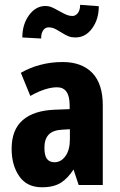

<svg xmlns="http://www.w3.org/2000/svg" viewBox="-20 -769 497 798"><path d="M270.5 -190.9V-231.9L238.3 -230Q199.7 -228 182.1 -209.2Q164.6 -190.4 164.6 -155.3Q164.6 -122.6 175.3 -108.4Q186 -94.7 206.5 -94.7Q233.9 -94.7 252 -120.1Q270.5 -145.5 270.5 -190.9ZM147.9 -499.5Q191.4 -511.2 240.2 -511.2Q319.3 -511.2 363.3 -466.3Q407.2 -420.9 407.2 -331.5V-3.4V0H403.3H309.6H307.1L306.2 -2.4L285.6 -64.5Q261.2 -27.3 233.4 -9.8Q203.6 9.3 155.3 9.3Q154.8 9.3 154.3 9.3Q154.3 9.3 153.8 9.3Q91.3 9.3 59.6 -37.1Q43.9 -60.1 36.1 -88.4Q28.3 -116.7 28.3 -150.4Q28.3 -229.5 74.2 -269.5Q120.1 -309.6 207 -313L269.5 -315.4V-331.1Q269.5 -406.2 217.3 -406.2Q170.9 -406.2 109.4 -372.1L106 -370.1L104.5 -374L67.9 -463.4L66.4 -466.3L69.3 -467.8Q105 -488.3 147.9 -499.5ZM390.6 -743.2Q390.6 -689 363 -651.1Q335.4 -613.3 293.5 -613.3Q277.8 -613.3 265.9 -617.7Q253.9 -622.1 232.2 -635.7Q210.4 -649.4 201.4 -652.3Q192.4 -655.3 181.6 -655.3Q168.5 -655.3 159.7 -643.3Q150.9 -631.3 150.9 -608.9L72.8 -613.3Q72.8 -667.5 100.6 -705.8Q128.4 -744.1 168.9 -744.1Q179.7 -744.1 189.7 -741Q199.7 -737.8 224.4 -723.9Q249 -710 259.8 -706.3Q270.5 -702.6 281.2 -702.6Q293.9 -702.6 303.5 -714.6Q313 -726.6 313 -749Z"/></svg>

Font: MAUL Condensed Bold
Style: Condensed Bold
Weight: 700
Designer: MAUL
Version: Version 1.0; 2020; ttfautohint (v1.8.3)